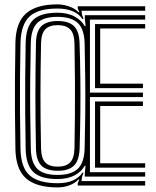

<svg xmlns="http://www.w3.org/2000/svg" viewBox="-20 -828 696 857"><path d="M237 8.5Q142.2 8.5 96.4 -31.6Q50.5 -71.8 48.8 -163.2Q47.2 -251.2 46.8 -326.4Q46.2 -401.5 46.8 -476.1Q47.2 -550.8 48.8 -637Q50.2 -727.2 96.2 -767.9Q142.2 -808.5 236.2 -808.5Q261 -808.5 287.5 -799.6Q314 -790.8 330.8 -773.5H334.2L327 -790.2V-800H628V-780.2H343.8L346.2 -762L352.8 -743.5H347.8Q315.2 -789.8 236.5 -789.8Q148.5 -789.8 111 -753.6Q73.5 -717.5 71.5 -636.5Q70 -559.2 69.4 -487.1Q68.8 -415 69.2 -337Q69.8 -259 71.5 -164Q73.2 -78.5 113.4 -44.4Q153.5 -10.2 236.5 -10.2Q316 -10.2 348 -57.2H352.8L346.2 -38.5L343.8 -19.8H628V0H327V-9.8L334.2 -27H330.8Q313.2 -9 288.5 -0.2Q263.8 8.5 237 8.5ZM236.5 -28.8Q161.8 -28.8 128.9 -60.1Q96 -91.5 94.5 -164Q93 -251.2 92.5 -326.2Q92 -401.2 92.5 -475.9Q93 -550.5 94.5 -636.5Q96 -708.8 128.8 -740Q161.5 -771.2 236.5 -771.2Q282 -771.2 312.9 -754.2Q343.8 -737.2 358.2 -711.5H362.2L358.5 -745V-760.2H628V-740.5H381.5V-414.8H618V-394.8H381.5V-59.5H628V-39.8H358.5V-55L361.8 -87.8H357.8Q343 -61 312.1 -44.9Q281.2 -28.8 236.5 -28.8ZM236.5 -47.2Q298.5 -47.2 327.2 -74.5Q356 -101.8 357.8 -164.5Q359.8 -245.2 360.5 -320.2Q361.2 -395.2 360.5 -472Q359.8 -548.8 357.8 -635Q356 -698.8 326.8 -725.8Q297.5 -752.8 236.5 -752.8Q173.8 -752.8 146.2 -725.4Q118.8 -698 117.5 -635.8Q115.5 -550.2 114.9 -476Q114.2 -401.8 114.9 -326.9Q115.5 -252 117.5 -164.5Q118.8 -102.5 146.1 -74.9Q173.5 -47.2 236.5 -47.2ZM237.8 -65.8Q187.8 -65.8 164.6 -89Q141.5 -112.2 140.5 -165.2Q135.5 -395 140.5 -635.5Q141.5 -689.5 165.4 -711.9Q189.2 -734.2 237.8 -734.2Q287.2 -734.2 310.5 -711.1Q333.8 -688 335.2 -634.8Q337.8 -554.8 338.6 -481.2Q339.5 -407.8 338.8 -331.5Q338 -255.2 335.5 -167Q334 -113.8 311.2 -89.8Q288.5 -65.8 237.8 -65.8ZM404.2 -434.5V-720.5H628V-700.8H427.2V-454.5H618V-434.5ZM237.8 -84.2Q274.8 -84.2 293.1 -103.1Q311.5 -122 312.5 -167.8Q313.8 -240.2 314.4 -312.4Q315 -384.5 314.6 -462.9Q314.2 -541.2 312.5 -632.8Q311.5 -679.5 292.5 -697.6Q273.5 -715.8 237.8 -715.8Q200.2 -715.8 182.2 -697.2Q164.2 -678.8 163.2 -634.8Q160.8 -517.2 160.6 -406.5Q160.5 -295.8 163.2 -165.5Q164.2 -122 181.9 -103.1Q199.5 -84.2 237.8 -84.2ZM404.2 -79.5V-375H618V-355H427.2V-99.2H628V-79.5Z"/></svg>

Font: Big Shoulders Inline Text
Style: Bold
Weight: 700
Designer: Patric King
Foundry: XO Type Co
Version: Version 1.000